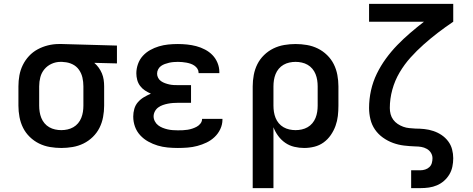

<svg xmlns="http://www.w3.org/2000/svg" viewBox="-20 -755 2440 990"><path d="M296 8Q267 8 237.5 3Q208 -2 181.5 -15Q155 -28 133.5 -49Q112 -70 99 -96Q86 -122 80.5 -151.5Q75 -181 75 -210V-310Q75 -338 80 -366Q85 -394 97.5 -419.5Q110 -445 129.5 -466Q149 -487 174 -500.5Q199 -514 227 -521Q255 -528 283 -528H300L583 -520V-428L466 -431Q479 -420 489 -406Q499 -392 505.5 -376.5Q512 -361 514.5 -344Q517 -327 517 -310V-210Q517 -181 511.5 -151.5Q506 -122 493 -96Q480 -70 458.5 -49Q437 -28 410.5 -15Q384 -2 354.5 3Q325 8 296 8ZM296 -84Q312 -84 328 -87.5Q344 -91 358 -99Q372 -107 382.5 -119.5Q393 -132 399 -147Q405 -162 407.5 -178Q410 -194 410 -210V-310Q410 -333 405 -355Q400 -377 387 -395.5Q374 -414 353 -424Q332 -434 309 -435L300 -436H292Q268 -436 246 -426Q224 -416 209 -398Q194 -380 188 -357Q182 -334 182 -310V-210Q182 -194 184.5 -178Q187 -162 193 -147Q199 -132 209.5 -119.5Q220 -107 234 -99Q248 -91 264 -87.5Q280 -84 296 -84Z M897 8Q871 8 844.5 5.5Q818 3 793 -4.5Q768 -12 744.5 -25Q721 -38 703 -57.5Q685 -77 676 -102Q667 -127 667 -154Q667 -174 672.5 -193.5Q678 -213 691 -228Q704 -243 721.5 -253.5Q739 -264 758 -272Q742 -279 727.5 -288.5Q713 -298 702.5 -312Q692 -326 687.5 -343Q683 -360 683 -377Q683 -401 691.5 -425Q700 -449 716.5 -467Q733 -485 754.5 -497Q776 -509 799.5 -516Q823 -523 847.5 -525.5Q872 -528 897 -528Q921 -528 945 -525.5Q969 -523 992 -517Q1015 -511 1037 -499.5Q1059 -488 1075.5 -471Q1092 -454 1101.5 -431Q1111 -408 1111 -384V-378H1004V-380Q1004 -391 998 -400.5Q992 -410 982.5 -416.5Q973 -423 962.5 -426.5Q952 -430 941 -432Q930 -434 919 -435Q908 -436 897 -436Q886 -436 874.5 -435Q863 -434 852 -431.5Q841 -429 830 -425Q819 -421 810 -414.5Q801 -408 795.5 -397.5Q790 -387 790 -375Q790 -364 795.5 -353.5Q801 -343 810.5 -336.5Q820 -330 831 -326Q842 -322 853.5 -319.5Q865 -317 876.5 -316.5Q888 -316 900 -316H965V-225H900Q886 -225 872.5 -224Q859 -223 846 -220.5Q833 -218 820 -213.5Q807 -209 796 -201Q785 -193 778.5 -180.5Q772 -168 772 -155Q772 -142 778.5 -129.5Q785 -117 795.5 -109Q806 -101 818.5 -96Q831 -91 844 -88Q857 -85 870.5 -84Q884 -83 897 -83Q910 -83 922.5 -83.5Q935 -84 947.5 -86Q960 -88 972 -92Q984 -96 995 -102Q1006 -108 1014 -118.5Q1022 -129 1022 -142H1127V-138Q1127 -113 1116 -89.5Q1105 -66 1086.5 -48.5Q1068 -31 1045 -20Q1022 -9 997.5 -2.5Q973 4 947.5 6Q922 8 897 8Z M1283 215V-310Q1283 -339 1288.5 -368.5Q1294 -398 1307 -424Q1320 -450 1341.5 -471Q1363 -492 1389.5 -505Q1416 -518 1445.5 -523Q1475 -528 1504 -528Q1533 -528 1562.5 -523Q1592 -518 1618.5 -505Q1645 -492 1666.5 -471Q1688 -450 1701 -424Q1714 -398 1719.5 -368.5Q1725 -339 1725 -310V-210Q1725 -183 1722 -157Q1719 -131 1710 -106Q1701 -81 1685.5 -58.5Q1670 -36 1648.5 -20.5Q1627 -5 1601 1.5Q1575 8 1548 8Q1523 8 1497.5 2Q1472 -4 1451 -18.5Q1430 -33 1414.5 -54Q1399 -75 1390 -99V215ZM1504 -84Q1520 -84 1536 -87.5Q1552 -91 1566 -99Q1580 -107 1590.5 -119.5Q1601 -132 1607 -147Q1613 -162 1615.5 -178Q1618 -194 1618 -210V-310Q1618 -326 1615.5 -342Q1613 -358 1607 -373Q1601 -388 1590.5 -400.5Q1580 -413 1566 -421Q1552 -429 1536 -432.5Q1520 -436 1504 -436Q1488 -436 1472 -432.5Q1456 -429 1442 -421Q1428 -413 1417.5 -400.5Q1407 -388 1401 -373Q1395 -358 1392.5 -342Q1390 -326 1390 -310V-210Q1390 -194 1392.5 -178Q1395 -162 1401 -147Q1407 -132 1417.5 -119.5Q1428 -107 1442 -99Q1456 -91 1472 -87.5Q1488 -84 1504 -84Z M2100 215V123H2148Q2160 123 2172.5 119Q2185 115 2194 106.5Q2203 98 2206.5 86Q2210 74 2210 61Q2210 46 2202 33Q2194 20 2180.5 12.5Q2167 5 2152 2.5Q2137 0 2122 0Q2092 -1 2063 -4.5Q2034 -8 2006.5 -18Q1979 -28 1954.5 -45.5Q1930 -63 1913.5 -87Q1897 -111 1890 -140Q1883 -169 1883 -198Q1883 -244 1893 -289Q1903 -334 1923 -375Q1943 -416 1970 -453Q1997 -490 2028.5 -522.5Q2060 -555 2095 -585Q2130 -615 2166 -643H1883V-735H2317V-643Q2277 -616 2239 -587Q2201 -558 2165 -526Q2129 -494 2097 -458.5Q2065 -423 2040.5 -381.5Q2016 -340 2003 -293Q1990 -246 1990 -198Q1990 -182 1994 -166.5Q1998 -151 2007.5 -138Q2017 -125 2030.5 -116Q2044 -107 2059 -101.5Q2074 -96 2090 -94.5Q2106 -93 2122 -92Q2145 -92 2168.5 -89.5Q2192 -87 2214.5 -79.5Q2237 -72 2256.5 -59Q2276 -46 2290.5 -27Q2305 -8 2311 15Q2317 38 2317 61Q2317 83 2312.5 104.5Q2308 126 2297 144.5Q2286 163 2269.5 177.5Q2253 192 2233 200.5Q2213 209 2191.5 212Q2170 215 2148 215Z"/></svg>

Font: Iosevka Semibold Extended
Style: Regular
Weight: 600
Width: 7
Monospace: yes
Designer: Belleve Invis
Foundry: Belleve Invis
Version: Version 32.5.0; ttfautohint (v1.8.4)